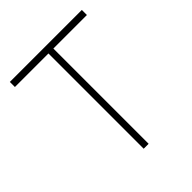

<svg xmlns="http://www.w3.org/2000/svg" viewBox="-201 -863 992 992"><g transform="rotate(-45 295.0 -366.5)"><path d="M558 -696H313V0H277V-696H32V-733H558Z"/></g></svg>

Font: Kreadon
Style: Regular
Weight: 400
Designer: kohakuno
Foundry: StudioGnu
Version: Version 1.000;Glyphs 3.1.2 (3151)